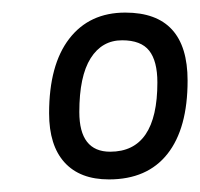

<svg xmlns="http://www.w3.org/2000/svg" viewBox="-20 -726 318 305"><path d="M153 -441Q107 -441 82.5 -468Q58 -495 58 -546Q58 -623 90 -664.5Q122 -706 179 -706Q278 -706 278 -598Q278 -522 246 -481.5Q214 -441 153 -441ZM155 -485Q230 -485 230 -595Q230 -629 217 -645.5Q204 -662 174 -662Q142 -662 124 -633.5Q106 -605 106 -548Q106 -485 155 -485Z"/></svg>

Font: Asap Condensed Condensed Regular
Style: Italic
Weight: 400
Width: 3
Italic angle: -6°
Designer: Pablo Cosgaya
Foundry: Omnibus-Type
Version: Version 3.001; ttfautohint (v1.8.4.7-5d5b)